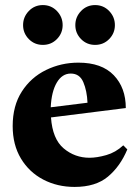

<svg xmlns="http://www.w3.org/2000/svg" viewBox="-20 -722 544 757"><path d="M274 15Q206 15 150.5 -14Q95 -43 62.5 -97Q30 -151 30 -225Q30 -305 66 -361Q102 -417 161.5 -446Q221 -475 289 -475Q381 -475 428.5 -425.5Q476 -376 476 -296L181 -259Q187 -174 231 -137Q275 -100 333 -100Q362 -100 399 -110.5Q436 -121 466 -149L482 -133Q454 -66 405.5 -25.5Q357 15 274 15ZM259 -432Q225 -432 204 -396.5Q183 -361 180 -299L325 -317Q323 -364 308.5 -398Q294 -432 259 -432ZM149 -545Q116 -545 93.5 -568Q71 -591 71 -623Q71 -655 93.5 -678.5Q116 -702 149 -702Q182 -702 204.5 -678.5Q227 -655 227 -623Q227 -591 204.5 -568Q182 -545 149 -545ZM355 -545Q322 -545 299.5 -568Q277 -591 277 -623Q277 -655 299.5 -678.5Q322 -702 355 -702Q388 -702 410.5 -678.5Q433 -655 433 -623Q433 -591 410.5 -568Q388 -545 355 -545Z"/></svg>

Font: Bona Nova SC
Style: Bold
Weight: 700
Designer: Mateusz Machalski
Foundry: Capitalics
Version: Version 4.001; ttfautohint (v1.8.4.7-5d5b)